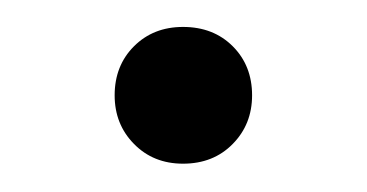

<svg xmlns="http://www.w3.org/2000/svg" viewBox="-20 -294 266 139"><path d="M112.5 -274.5Q134.5 -274.5 148.5 -260.5Q162.5 -246.5 162.5 -225Q162.5 -204 148.5 -189.8Q134.5 -175.5 112.5 -175.5Q91 -175.5 77 -189.8Q63 -204 63 -225Q63 -246.5 77 -260.5Q91 -274.5 112.5 -274.5Z"/></svg>

Font: Newsreader 16pt Light
Style: Regular
Weight: 300
Designer: Hugues Gentile
Foundry: Production Type
Version: Version 1.003